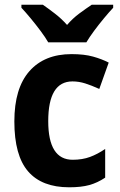

<svg xmlns="http://www.w3.org/2000/svg" viewBox="-20 -786 511 816"><path d="M274 10Q158 10 99.5 -57.5Q41 -125 41 -270Q41 -411 105 -483.5Q169 -556 284 -556Q338 -556 375.5 -545.5Q413 -535 442 -520L402 -408Q369 -423 342 -431.5Q315 -440 288 -440Q185 -440 185 -271Q185 -107 289 -107Q330 -107 362.5 -119Q395 -131 427 -153V-31Q394 -9 359.5 0.5Q325 10 274 10ZM185 -606Q173 -627 152.5 -654.5Q132 -682 110 -708.5Q88 -735 71 -753V-766H162Q185 -750 213 -728.5Q241 -707 265 -680Q289 -708 317.5 -729Q346 -750 370 -766H461V-753Q444 -735 422 -708.5Q400 -682 380 -655Q360 -628 347 -606Z"/></svg>

Font: Noto Sans Gurmukhi UI SemiCondensed
Style: Bold
Weight: 700
Width: 4
Designer: Jelle Bosma - Monotype Design Team
Foundry: Monotype Imaging Inc.
Version: Version 2.004; ttfautohint (v1.8.4.7-5d5b)